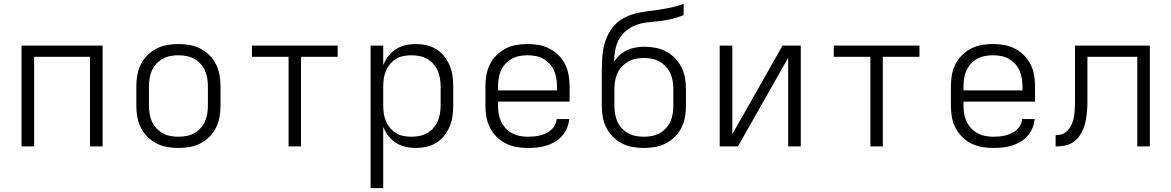

<svg xmlns="http://www.w3.org/2000/svg" viewBox="-20 -755 6040 990"><path d="M91 0V-520H509V0H444V-462H156V0Z M900 8Q871 8 842 3Q813 -2 787 -15.5Q761 -29 740 -50Q719 -71 706 -97Q693 -123 688 -152Q683 -181 683 -210V-310Q683 -339 688 -368Q693 -397 706 -423Q719 -449 740 -470Q761 -491 787 -504.5Q813 -518 842 -523Q871 -528 900 -528Q929 -528 958 -523Q987 -518 1013 -504.5Q1039 -491 1060 -470Q1081 -449 1094 -423Q1107 -397 1112 -368Q1117 -339 1117 -310V-210Q1117 -181 1112 -152Q1107 -123 1094 -97Q1081 -71 1060 -50Q1039 -29 1013 -15.5Q987 -2 958 3Q929 8 900 8ZM900 -50Q921 -50 942 -54Q963 -58 981 -68Q999 -78 1013.5 -93.5Q1028 -109 1036.5 -128Q1045 -147 1048.5 -168Q1052 -189 1052 -210V-310Q1052 -331 1048.5 -352Q1045 -373 1036.5 -392Q1028 -411 1013.5 -426.5Q999 -442 981 -452Q963 -462 942 -466Q921 -470 900 -470Q879 -470 858 -466Q837 -462 819 -452Q801 -442 786.5 -426.5Q772 -411 763.5 -392Q755 -373 751.5 -352Q748 -331 748 -310V-210Q748 -189 751.5 -168Q755 -147 763.5 -128Q772 -109 786.5 -93.5Q801 -78 819 -68Q837 -58 858 -54Q879 -50 900 -50Z M1468 0V-462H1279V-520H1721V-462H1532V0Z M1891 215V-520H1956V-419Q1966 -444 1982.5 -465.5Q1999 -487 2021.5 -501.5Q2044 -516 2070.5 -522Q2097 -528 2124 -528Q2152 -528 2179 -522Q2206 -516 2229.5 -501.5Q2253 -487 2270.5 -465Q2288 -443 2298.5 -417.5Q2309 -392 2313 -365Q2317 -338 2317 -310V-210Q2317 -182 2313 -155Q2309 -128 2298.5 -102.5Q2288 -77 2270.5 -55Q2253 -33 2229.5 -18.5Q2206 -4 2179 2Q2152 8 2124 8Q2097 8 2070.5 2Q2044 -4 2021.5 -18.5Q1999 -33 1982.5 -54.5Q1966 -76 1956 -101V215ZM2101 -50Q2122 -50 2142.5 -54Q2163 -58 2181.5 -68Q2200 -78 2214 -94Q2228 -110 2236.5 -129Q2245 -148 2248.5 -168.5Q2252 -189 2252 -210V-310Q2252 -331 2248.5 -351.5Q2245 -372 2236.5 -391Q2228 -410 2214 -426Q2200 -442 2181.5 -452Q2163 -462 2142.5 -466Q2122 -470 2101 -470Q2080 -470 2060 -466Q2040 -462 2022.5 -451.5Q2005 -441 1991.5 -425Q1978 -409 1970 -390Q1962 -371 1959 -350.5Q1956 -330 1956 -310V-210Q1956 -190 1959 -169.5Q1962 -149 1970 -130Q1978 -111 1991.5 -95Q2005 -79 2022.5 -68.5Q2040 -58 2060 -54Q2080 -50 2101 -50Z M2702 8Q2673 8 2644 3Q2615 -2 2588.5 -15Q2562 -28 2541 -49Q2520 -70 2506.5 -96.5Q2493 -123 2488 -152Q2483 -181 2483 -210V-310Q2483 -339 2488 -368Q2493 -397 2506 -423Q2519 -449 2540 -470Q2561 -491 2587 -504.5Q2613 -518 2642 -523Q2671 -528 2700 -528Q2729 -528 2758 -523Q2787 -518 2813 -504.5Q2839 -491 2860 -470Q2881 -449 2894 -423Q2907 -397 2912 -368Q2917 -339 2917 -310V-231H2548V-210Q2548 -189 2551.5 -168Q2555 -147 2564 -128Q2573 -109 2587.5 -93.5Q2602 -78 2620.5 -68Q2639 -58 2660 -54Q2681 -50 2702 -50Q2718 -50 2734 -51.5Q2750 -53 2765.5 -57Q2781 -61 2795.5 -68Q2810 -75 2822 -85.5Q2834 -96 2841.5 -110.5Q2849 -125 2850 -141H2915Q2913 -117 2903.5 -94.5Q2894 -72 2878 -54Q2862 -36 2841 -23.5Q2820 -11 2797 -4Q2774 3 2750 5.5Q2726 8 2702 8ZM2852 -289V-310Q2852 -331 2848.5 -352Q2845 -373 2836.5 -392Q2828 -411 2813.5 -426.5Q2799 -442 2781 -452Q2763 -462 2742 -466Q2721 -470 2700 -470Q2679 -470 2658 -466Q2637 -462 2619 -452Q2601 -442 2586.5 -426.5Q2572 -411 2563.5 -392Q2555 -373 2551.5 -352Q2548 -331 2548 -310V-289Z M3300 8Q3271 8 3242 3Q3213 -2 3187 -15.5Q3161 -29 3140 -50Q3119 -71 3106 -97Q3093 -123 3088 -152Q3083 -181 3083 -210V-296Q3083 -317 3083 -338Q3083 -359 3083 -381Q3083 -413 3084.5 -445Q3086 -477 3092 -508Q3098 -539 3111.5 -568.5Q3125 -598 3146 -622Q3167 -646 3195.5 -661.5Q3224 -677 3255 -685Q3286 -693 3317.5 -697Q3349 -701 3380.5 -705.5Q3412 -710 3443.5 -717Q3475 -724 3505 -735V-677Q3477 -665 3447 -658Q3417 -651 3387 -647Q3357 -643 3326.5 -640.5Q3296 -638 3267 -628.5Q3238 -619 3213 -600Q3188 -581 3173 -554.5Q3158 -528 3152.5 -498Q3147 -468 3146 -437Q3159 -456 3176 -471.5Q3193 -487 3214 -496.5Q3235 -506 3257.5 -510Q3280 -514 3303 -514Q3332 -514 3360.5 -508.5Q3389 -503 3414.5 -489.5Q3440 -476 3460.5 -455Q3481 -434 3494 -408Q3507 -382 3512 -353Q3517 -324 3517 -296V-210Q3517 -181 3512 -152Q3507 -123 3494 -97Q3481 -71 3460 -50Q3439 -29 3413 -15.5Q3387 -2 3358 3Q3329 8 3300 8ZM3300 -50Q3321 -50 3342 -54Q3363 -58 3381 -68Q3399 -78 3413.5 -93.5Q3428 -109 3436.5 -128Q3445 -147 3448.5 -168Q3452 -189 3452 -210V-296Q3452 -316 3448.5 -337Q3445 -358 3436.5 -377Q3428 -396 3413.5 -411.5Q3399 -427 3381 -437.5Q3363 -448 3342 -452Q3321 -456 3300 -456Q3279 -456 3258.5 -452Q3238 -448 3219.5 -437.5Q3201 -427 3186.5 -411.5Q3172 -396 3163.5 -377Q3155 -358 3151.5 -337Q3148 -316 3148 -296V-210Q3148 -189 3151.5 -168Q3155 -147 3163.5 -128Q3172 -109 3186.5 -93.5Q3201 -78 3219 -68Q3237 -58 3258 -54Q3279 -50 3300 -50Z M3691 0V-520H3756V-63L4015 -520H4109V0H4044V-457L3785 0Z M4468 0V-462H4279V-520H4721V-462H4532V0Z M5102 8Q5073 8 5044 3Q5015 -2 4988.5 -15Q4962 -28 4941 -49Q4920 -70 4906.5 -96.5Q4893 -123 4888 -152Q4883 -181 4883 -210V-310Q4883 -339 4888 -368Q4893 -397 4906 -423Q4919 -449 4940 -470Q4961 -491 4987 -504.5Q5013 -518 5042 -523Q5071 -528 5100 -528Q5129 -528 5158 -523Q5187 -518 5213 -504.5Q5239 -491 5260 -470Q5281 -449 5294 -423Q5307 -397 5312 -368Q5317 -339 5317 -310V-231H4948V-210Q4948 -189 4951.5 -168Q4955 -147 4964 -128Q4973 -109 4987.5 -93.5Q5002 -78 5020.5 -68Q5039 -58 5060 -54Q5081 -50 5102 -50Q5118 -50 5134 -51.5Q5150 -53 5165.5 -57Q5181 -61 5195.5 -68Q5210 -75 5222 -85.5Q5234 -96 5241.5 -110.5Q5249 -125 5250 -141H5315Q5313 -117 5303.5 -94.5Q5294 -72 5278 -54Q5262 -36 5241 -23.5Q5220 -11 5197 -4Q5174 3 5150 5.5Q5126 8 5102 8ZM5252 -289V-310Q5252 -331 5248.5 -352Q5245 -373 5236.5 -392Q5228 -411 5213.5 -426.5Q5199 -442 5181 -452Q5163 -462 5142 -466Q5121 -470 5100 -470Q5079 -470 5058 -466Q5037 -462 5019 -452Q5001 -442 4986.5 -426.5Q4972 -411 4963.5 -392Q4955 -373 4951.5 -352Q4948 -331 4948 -310V-289Z M5423 0V-58Q5438 -58 5452.5 -62Q5467 -66 5478 -75.5Q5489 -85 5497 -97.5Q5505 -110 5510 -124Q5515 -138 5517.5 -152.5Q5520 -167 5521 -182Q5522 -197 5522.5 -212Q5523 -227 5523 -241Q5523 -251 5523 -261Q5523 -271 5523 -281V-520H5909V0H5844V-462H5587V-280Q5587 -279 5587 -278Q5587 -277 5587 -275Q5587 -252 5587 -229Q5587 -206 5585 -183Q5583 -160 5579 -137Q5575 -114 5566.5 -92.5Q5558 -71 5544.5 -52Q5531 -33 5511.5 -20.5Q5492 -8 5469 -4Q5446 0 5423 0Z"/></svg>

Font: Iosevka SS04 Light Extended
Style: Regular
Weight: 300
Width: 7
Monospace: yes
Designer: Belleve Invis
Foundry: Belleve Invis
Version: Version 19.0.0; ttfautohint (v1.8.4)